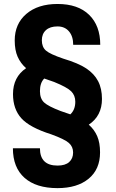

<svg xmlns="http://www.w3.org/2000/svg" viewBox="-20 -741 592 981"><path d="M256.3 -322.3 206.1 -339.8Q184.1 -317.9 184.1 -275.4Q184.1 -237.3 205.3 -217.5Q226.6 -197.8 289.6 -173.8L339.4 -156.7Q364.7 -180.2 364.7 -221.2Q364.7 -253.4 343.8 -274.4Q322.8 -295.4 256.3 -322.3ZM501 -235.4Q501 -148.9 433.6 -104Q461.9 -79.1 476.6 -45.4Q491.2 -11.7 491.2 37.6Q491.2 124 432.9 172.1Q374.5 220.2 273.9 220.2Q164.6 220.2 105.2 167.5Q45.9 114.7 45.9 16.6H184.1Q184.1 105 273.9 105Q313.5 105 333.5 86.9Q353.5 68.8 353.5 38.1Q353.5 8.3 331.8 -10.7Q310.1 -29.8 241.7 -54.7Q131.8 -89.4 89.1 -136.7Q46.4 -184.1 46.4 -260.3Q46.4 -347.2 113.3 -392.6Q85 -417.5 70.1 -451.2Q55.2 -484.9 55.2 -534.2Q55.2 -619.1 114.5 -669.9Q173.8 -720.7 273.9 -720.7Q378.4 -720.7 435.3 -665.3Q492.2 -609.9 492.2 -512.2H354Q354 -555.2 332.5 -580.6Q311 -606 273.9 -606Q235.4 -606 214.6 -586.9Q193.8 -567.9 193.8 -535.2Q193.8 -501 214.6 -482.7Q235.4 -464.4 303.2 -441.4Q379.9 -418.5 420.7 -391.4Q461.4 -364.3 481.2 -326.4Q501 -288.6 501 -235.4Z"/></svg>

Font: MAUL Condensed Bold
Style: Condensed Bold
Weight: 700
Designer: MAUL
Version: Version 1.0; 2020; ttfautohint (v1.8.3)